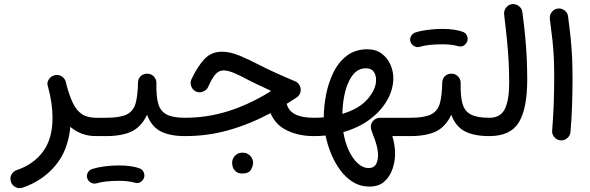

<svg xmlns="http://www.w3.org/2000/svg" viewBox="-20 -658 2956 962"><path d="M219.7 -226.1Q213.4 -243.7 224.6 -260.3Q235.8 -276.9 254.4 -281.2Q262.7 -283.2 270.5 -282.2Q285.2 -280.3 295.7 -270.5Q306.2 -260.7 309.6 -248Q311.5 -239.7 313.5 -231.4Q328.1 -177.2 345.7 -140.9Q363.3 -104.5 390.4 -86.2Q417.5 -67.9 461.9 -67.9H462.4Q481.4 -67.9 494.9 -54.4Q508.3 -41 508.3 -22Q508.3 -2.9 494.9 10.5Q481.4 23.9 462.4 23.9H461.9Q421.9 23.9 389.9 11.7Q357.9 -0.5 332.5 -22.5Q321.3 96.2 256.6 172.6Q191.9 249 93.3 282.2Q72.8 288.6 56.2 278.8Q39.6 269 34.7 252.4Q28.3 231 38.3 215.1Q48.3 199.2 63.5 194.3Q147 166.5 195.1 102.1Q243.2 37.6 243.2 -68.4Q243.2 -137.7 221.2 -221.2Q220.7 -223.6 219.7 -226.1Z M416 -22Q416 -41 429.7 -54.4Q443.4 -67.9 462.4 -67.9H511.2Q530.3 -67.9 543.9 -54.4Q557.6 -41 557.6 -22Q557.6 -2.9 543.9 10.5Q530.3 23.9 511.2 23.9H462.4Q443.4 23.9 429.7 10.5Q416 -2.9 416 -22Z M464.8 -22Q464.8 -41 478.5 -54.4Q492.2 -67.9 511.2 -67.9Q580.6 -67.9 614.3 -84.2Q647.9 -100.6 659.2 -139.4Q670.4 -178.2 671.4 -245.1Q672.4 -266.1 686.8 -278.1Q701.2 -290 720.7 -288.6Q739.7 -287.6 752.2 -273.2Q764.6 -258.8 763.7 -240.2Q762.2 -176.8 772.7 -138.9Q783.2 -101.1 814.7 -84.5Q846.2 -67.9 906.7 -67.9H907.2Q926.3 -67.9 939.7 -54.4Q953.1 -41 953.1 -22Q953.1 -2.9 939.7 10.5Q926.3 23.9 907.2 23.9H906.7Q830.6 23.9 784.4 -0.2Q738.3 -24.4 716.8 -83Q688.5 -22.9 639.9 0.5Q591.3 23.9 511.2 23.9Q492.2 23.9 478.5 10.5Q464.8 -2.9 464.8 -22ZM417 234.9Q412.6 220.7 419.9 207Q427.2 193.4 442.4 188.5Q468.8 180.2 504.6 175.5Q540.5 170.9 575.7 170.9Q643.1 170.9 683.1 187Q697.8 194.8 702.1 211.2Q706.5 227.5 697.3 241.2Q681.6 264.6 655.3 257.3Q623 248 575.7 248Q542.5 248 512.7 251.2Q482.9 254.4 463.4 260.7Q448.7 264.6 435.1 256.8Q421.4 249 417 234.9Z M1091.8 -398.9Q1132.8 -398.9 1180.4 -379.2Q1228 -359.4 1282.2 -331.1Q1349.6 -296.4 1459 -250.5Q1471.2 -245.6 1479 -233.4Q1486.8 -221.2 1486.8 -208Q1486.8 -183.1 1465.3 -168.9Q1440.4 -152.3 1416.5 -137.7Q1434.1 -67.9 1551.8 -67.9H1552.2Q1571.3 -67.9 1584.7 -54.4Q1598.1 -41 1598.1 -22Q1598.1 -2.9 1584.7 10.5Q1571.3 23.9 1552.2 23.9H1551.8Q1477.1 23.9 1418.5 -4.2Q1359.9 -32.2 1335.4 -91.3Q1232.4 -36.1 1126.7 -6.1Q1021 23.9 907.2 23.9Q888.2 23.9 874.5 10Q860.8 -3.9 860.8 -22Q860.8 -40.5 874.5 -54.2Q888.2 -67.9 907.2 -67.9Q1016.6 -67.9 1121.1 -100.3Q1225.6 -132.8 1331.1 -197.3Q1333.5 -200.7 1336.9 -203.6Q1304.7 -218.3 1276.6 -231.4Q1248.5 -244.6 1223.1 -257.8Q1181.6 -280.3 1151.6 -292.7Q1121.6 -305.2 1100.1 -305.2Q1076.7 -305.2 1059.6 -285.9Q1042.5 -266.6 1022.5 -221.7Q1016.6 -207 996.3 -198.7Q976.1 -190.4 956.1 -202.6Q943.4 -210.9 937.5 -227.5Q931.6 -244.1 939.5 -261.2Q968.8 -323.7 1003.7 -361.3Q1038.6 -398.9 1091.8 -398.9ZM1143.1 157.2Q1143.1 137.7 1157.5 122.3Q1171.9 106.9 1194.8 106.9Q1210.9 106.9 1222.2 113.5Q1233.4 120.1 1239.7 130.4Q1248 142.6 1248 157.7Q1248 173.8 1237.3 192.6Q1226.6 211.4 1194.8 211.4Q1173.8 211.4 1162.6 202.1Q1151.4 192.9 1147 180.7Q1143.1 170.4 1143.1 157.2Z M1506.3 -22Q1506.3 -41 1519.8 -54.4Q1533.2 -67.9 1552.2 -67.9Q1577.6 -67.9 1602.1 -69.8Q1602.5 -125 1614 -184.6Q1625.5 -244.1 1650.9 -295.7Q1676.3 -347.2 1718.3 -379.2Q1760.3 -411.1 1821.3 -411.1Q1863.3 -411.1 1892.1 -389.6Q1920.9 -368.2 1935.8 -335Q1950.7 -301.8 1950.7 -266.6Q1950.7 -211.4 1920.9 -157.7Q1891.1 -104 1835 -61.3Q1778.8 -18.6 1700.2 3.9Q1709 57.6 1728.5 98.1Q1748 138.7 1773.7 161.4Q1799.3 184.1 1826.7 184.1Q1852.5 184.1 1863.3 166Q1874 147.9 1874 120.6Q1874 96.2 1866.7 68.8Q1859.4 41.5 1849.6 19Q1845.2 7.3 1841.6 -3.7Q1837.9 -14.6 1837.9 -22.5Q1837.9 -41 1851.3 -54.4Q1864.7 -67.9 1884.3 -67.9H2035.6Q2054.7 -67.9 2068.1 -54.4Q2081.5 -41 2081.5 -22Q2081.5 -2.9 2068.1 10.5Q2054.7 23.9 2035.6 23.9H1945.8Q1952.1 43.9 1955.8 66.9Q1959.5 89.8 1959.5 113.3Q1959.5 149.4 1947 187.3Q1934.6 225.1 1906.5 251Q1878.4 276.9 1831.1 276.9Q1786.1 276.9 1749.8 254.9Q1713.4 232.9 1685.8 195.8Q1658.2 158.7 1639.4 113.3Q1620.6 67.9 1611.3 21Q1582 23.9 1552.2 23.9Q1533.2 23.9 1519.8 10.5Q1506.3 -2.9 1506.3 -22ZM1812.5 -315.9Q1759.8 -315.9 1729 -252.4Q1698.2 -189 1695.3 -87.4Q1780.8 -113.3 1822.5 -162.4Q1864.3 -211.4 1864.3 -256.8Q1864.3 -282.2 1852.3 -299.1Q1840.3 -315.9 1812.5 -315.9Z M1989.3 -22Q1989.3 -41 2002.9 -54.4Q2016.6 -67.9 2035.6 -67.9Q2105 -67.9 2138.7 -84.2Q2172.4 -100.6 2183.6 -139.4Q2194.8 -178.2 2195.8 -245.1Q2196.8 -266.1 2211.2 -278.1Q2225.6 -290 2245.1 -288.6Q2264.2 -287.6 2276.6 -273.2Q2289.1 -258.8 2288.1 -240.2Q2286.6 -176.8 2297.1 -138.9Q2307.6 -101.1 2339.1 -84.5Q2370.6 -67.9 2431.2 -67.9H2431.6Q2450.7 -67.9 2464.1 -54.4Q2477.5 -41 2477.5 -22Q2477.5 -2.9 2464.1 10.5Q2450.7 23.9 2431.6 23.9H2431.2Q2355 23.9 2308.8 -0.2Q2262.7 -24.4 2241.2 -83Q2212.9 -22.9 2164.3 0.5Q2115.7 23.9 2035.6 23.9Q2016.6 23.9 2002.9 10.5Q1989.3 -2.9 1989.3 -22ZM2036.6 -449.2Q2032.2 -463.4 2039.6 -477.1Q2046.9 -490.7 2062 -495.6Q2088.4 -503.9 2124.3 -508.5Q2160.2 -513.2 2195.3 -513.2Q2262.7 -513.2 2302.7 -497.1Q2317.4 -489.3 2321.8 -472.9Q2326.2 -456.5 2316.9 -442.9Q2301.3 -419.4 2274.9 -426.8Q2242.7 -436 2195.3 -436Q2162.1 -436 2132.3 -432.9Q2102.5 -429.7 2083 -423.3Q2068.4 -419.4 2054.7 -427.2Q2041 -435.1 2036.6 -449.2Z M2385.7 -22Q2385.7 -41 2399.2 -54.4Q2412.6 -67.9 2431.6 -67.9Q2488.3 -67.9 2509.8 -112.5Q2531.2 -157.2 2531.2 -242.7Q2531.2 -294.9 2528.8 -343Q2526.4 -391.1 2521 -448.5Q2515.6 -505.9 2505.9 -585.4Q2503.9 -604 2515.4 -619.4Q2526.9 -634.8 2545.4 -637.2Q2564 -639.6 2579.3 -627.9Q2594.7 -616.2 2597.2 -597.7Q2606.4 -528.3 2611.6 -473.4Q2616.7 -418.5 2619.1 -367.4Q2621.6 -316.4 2621.6 -258.3Q2621.6 -114.3 2579.8 -45.2Q2538.1 23.9 2431.6 23.9Q2412.6 23.9 2399.2 10.5Q2385.7 -2.9 2385.7 -22Z M2734.9 -563.5Q2732.9 -582 2744.4 -597.4Q2755.9 -612.8 2774.4 -615.2Q2793 -617.7 2808.6 -606Q2824.2 -594.2 2826.2 -575.7Q2834.5 -513.2 2839.4 -465.3Q2844.2 -417.5 2846.4 -370.6Q2848.6 -323.7 2848.6 -264.2Q2848.6 -197.8 2846.2 -127.7Q2843.8 -57.6 2838.4 2.9Q2836.9 21.5 2822 34.2Q2807.1 46.9 2788.6 45.4Q2769.5 43.5 2757.1 28.8Q2744.6 14.2 2746.6 -4.4Q2751.5 -64.5 2754.2 -134Q2756.8 -203.6 2756.8 -268.6Q2756.8 -324.7 2754.9 -367.9Q2752.9 -411.1 2748 -456.5Q2743.2 -502 2734.9 -563.5Z"/></svg>

Font: Mikhak-DS2-FD Medium
Style: Regular
Weight: 500
Designer: Amin Abedi
Version: Version 3.4